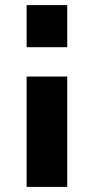

<svg xmlns="http://www.w3.org/2000/svg" viewBox="-20 -731 371 757"><path d="M245.1 -710.9V-544.9H85V-710.9ZM245.1 -429.2V5.9H85V-429.2Z"/></svg>

Font: Rawline ExtraBold
Style: Regular
Weight: 800
Designer: Matt McInerney, Pablo Impallari, Rodrigo Fuenzalida
Foundry: Matt McInerney, Pablo Impallari, Rodrigo Fuenzalida
Version: Version 4.020;PS 004.020;hotconv 1.0.88;makeotf.lib2.5.64775